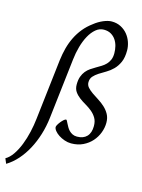

<svg xmlns="http://www.w3.org/2000/svg" viewBox="-214 -821 844 1139"><g transform="rotate(15 207.5 -252.0)"><path d="M459 -598.1Q459 -554.7 446.3 -526.1Q433.6 -497.6 414.3 -478.3Q395 -459 372.6 -446Q350.1 -433.1 330.8 -420.7Q311.5 -408.2 298.8 -393.8Q286.1 -379.4 286.1 -356.9Q286.1 -339.4 298.3 -325.7Q310.5 -312 328.9 -299.3Q347.2 -286.6 368.7 -273.2Q390.1 -259.8 408.4 -242.9Q426.8 -226.1 439 -204.1Q451.2 -182.1 451.2 -151.9Q451.2 -121.6 439.7 -91.1Q428.2 -60.5 406.5 -35.9Q384.8 -11.2 352.8 4.4Q320.8 20 279.8 20Q259.3 20 239 12.9Q218.8 5.9 202.9 -4.6Q187 -15.1 177 -27.6Q167 -40 167 -50.8Q167 -55.7 172.6 -65.4Q178.2 -75.2 186 -84.7Q193.8 -94.2 202.1 -101.6Q210.4 -108.9 215.8 -108.9Q218.8 -108.9 221.9 -102.8Q225.1 -96.7 229.5 -87.9Q233.9 -79.1 240 -68.4Q246.1 -57.6 254.6 -48.8Q263.2 -40 275.1 -33.9Q287.1 -27.8 303.2 -27.8Q342.3 -27.8 363.5 -50Q384.8 -72.3 384.8 -113.8Q384.8 -143.6 372.8 -163.6Q360.8 -183.6 342.8 -198.5Q324.7 -213.4 303.5 -225.6Q282.2 -237.8 264.2 -251.5Q246.1 -265.1 234.1 -282.7Q222.2 -300.3 222.2 -326.2Q222.2 -355 229.5 -375Q236.8 -395 248.5 -409.4Q260.3 -423.8 275.4 -434.1Q290.5 -444.3 306.2 -453.4Q321.8 -462.4 336.9 -471.7Q352.1 -481 363.8 -493.2Q375.5 -505.4 382.8 -522Q390.1 -538.6 390.1 -563Q390.1 -585 384.8 -606.2Q379.4 -627.4 367.9 -644.3Q356.4 -661.1 338.4 -671.6Q320.3 -682.1 294.9 -682.1Q267.6 -682.1 245.4 -663.3Q223.1 -644.5 206.3 -614Q189.5 -583.5 178.5 -544.4Q167.5 -505.4 163.1 -464.8L120.1 -94.2Q113.8 -40 98.4 10Q83 60.1 59.8 103.3Q36.6 146.5 6.3 180.7Q-23.9 214.8 -60.1 236.8L-73.2 206.1Q-48.8 192.4 -28.8 163.1Q-8.8 133.8 6.1 95.7Q21 57.6 30.8 14.9Q40.5 -27.8 44.9 -67.9L87.9 -439Q92.8 -479 102.5 -515.6Q112.3 -552.2 128.4 -584.7Q144.5 -617.2 167.2 -645Q189.9 -672.9 221.2 -695.8Q234.4 -706.5 248.3 -714.8Q262.2 -723.1 276.1 -729Q290 -734.9 303 -738Q315.9 -741.2 327.1 -741.2Q358.4 -741.2 383.1 -728.5Q407.7 -715.8 424.6 -695.3Q441.4 -674.8 450.2 -649.2Q459 -623.5 459 -598.1Z"/></g></svg>

Font: Gentium Plus Am
Style: Italic
Weight: 400
Italic angle: -8°
Designer: J. Victor Gaultney, Annie Olsen, Iska Routamaa, Becca Hirsbrunner
Foundry: SIL International
Version: Version 5.000